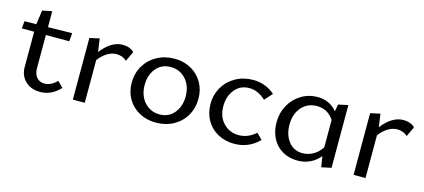

<svg xmlns="http://www.w3.org/2000/svg" viewBox="-47 -868 2716 1230"><g transform="rotate(15 1311.0 -253.0)"><path d="M372 -55Q315 7 239 7Q179 7 141.5 -29Q104 -65 104 -122V-356H22L27 -405L105 -406L118 -500L182 -513V-407L342 -410L337 -355H182V-136Q182 -96 201.5 -74Q221 -52 253 -52Q296 -52 335 -92Z M751 -394 720 -328Q692 -354 652 -354Q621 -354 590.5 -335.5Q560 -317 535 -283V0H456V-409L521 -423L533 -336Q564 -377 600 -399.5Q636 -422 674 -422Q723 -422 751 -394Z M792 -202Q792 -265 821.5 -315Q851 -365 903 -393.5Q955 -422 1020 -422Q1080 -422 1128.5 -395Q1177 -368 1204.5 -320.5Q1232 -273 1232 -214Q1232 -151 1203 -101Q1174 -51 1122.5 -23Q1071 5 1006 5Q945 5 896 -22Q847 -49 819.5 -96Q792 -143 792 -202ZM1149 -206Q1149 -277 1109 -320.5Q1069 -364 1009 -364Q948 -364 912 -320Q876 -276 876 -211Q876 -140 916 -96Q956 -52 1016 -52Q1077 -52 1113 -96.5Q1149 -141 1149 -206Z M1315 -202Q1315 -264 1344.5 -314Q1374 -364 1425.5 -392.5Q1477 -421 1540 -421Q1623 -421 1685 -367L1639 -316Q1588 -364 1530 -364Q1470 -364 1434 -319.5Q1398 -275 1398 -210Q1398 -140 1438.5 -97.5Q1479 -55 1540 -55Q1602 -55 1653 -101L1691 -63Q1623 6 1526 6Q1466 6 1417.5 -20.5Q1369 -47 1342 -94.5Q1315 -142 1315 -202Z M2170 -423V-7L2105 7L2094 -64Q2036 5 1946 5Q1889 5 1845 -21Q1801 -47 1777.5 -93Q1754 -139 1754 -197Q1754 -260 1782.5 -311.5Q1811 -363 1860 -392.5Q1909 -422 1968 -422Q2008 -422 2041 -406.5Q2074 -391 2097 -362L2105 -409ZM2091 -121V-303Q2050 -365 1979 -365Q1916 -365 1877 -320.5Q1838 -276 1838 -205Q1838 -137 1872.5 -93Q1907 -49 1965 -49Q2000 -49 2033 -66.5Q2066 -84 2091 -121Z M2613 -394 2582 -328Q2554 -354 2514 -354Q2483 -354 2452.5 -335.5Q2422 -317 2397 -283V0H2318V-409L2383 -423L2395 -336Q2426 -377 2462 -399.5Q2498 -422 2536 -422Q2585 -422 2613 -394Z"/></g></svg>

Font: Ysabeau Infant Medium
Style: Regular
Weight: 500
Designer: Christian Thalmann (Catharsis Fonts)
Version: Version 0.003